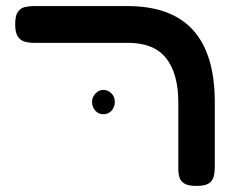

<svg xmlns="http://www.w3.org/2000/svg" viewBox="-20 -603 767 632"><path d="M627 9Q600 9 587.5 1.5Q575 -6 571 -18.5Q567 -31 567 -45V-264Q567 -314 556.5 -351Q546 -388 525.5 -413Q505 -438 474 -450Q443 -462 401 -462H92Q75 -462 61 -466Q47 -470 38.5 -483Q30 -496 30 -523Q30 -551 38.5 -563.5Q47 -576 61 -579.5Q75 -583 91 -583H399Q471 -583 525 -563.5Q579 -544 615 -504.5Q651 -465 669 -405.5Q687 -346 687 -267V-52Q687 -36 683.5 -22Q680 -8 667.5 0.5Q655 9 627 9ZM320 -227Q304 -227 293.5 -239Q283 -251 283 -268Q283 -283 294 -295Q305 -307 320 -307Q336 -307 347 -295.5Q358 -284 358 -268Q358 -251 347.5 -239Q337 -227 320 -227Z"/></svg>

Font: Fredoka Expanded Medium
Style: Regular
Weight: 500
Width: 7
Designer: Ben Nathan
Foundry: Milena B. Brandão, Ben Nathan
Version: Version 2.001